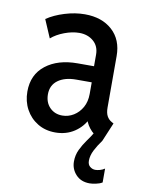

<svg xmlns="http://www.w3.org/2000/svg" viewBox="-84 -596 644 860"><g transform="rotate(10 238.0 -166.0)"><path d="M383.8 205.6Q344.2 205.6 321 180.4Q297.9 155.3 297.9 121.1Q297.9 91.8 310.1 66.4Q322.3 41 338.4 19Q354.5 -2.9 365.2 -21.5L407.2 7.8Q388.2 33.7 375.7 58.3Q363.3 83 363.3 106Q363.3 124 374.3 132.8Q385.3 141.6 398.4 141.6Q407.7 141.6 419.2 138.4Q430.7 135.3 440.9 128.4V191.4Q429.2 198.7 412.1 202.1Q395 205.6 383.8 205.6ZM192.4 7.8Q147 7.8 112.1 -13.4Q77.1 -34.7 57.6 -70.8Q38.1 -106.9 38.1 -151.4Q38.1 -228.5 93.3 -271.5Q148.4 -314.5 237.8 -314.5H329.1V-241.7H244.6Q192.4 -241.7 161.6 -219Q130.9 -196.3 130.9 -155.3Q130.9 -118.2 153.3 -95.2Q175.8 -72.3 210.4 -72.3Q237.8 -72.3 261.7 -86.9Q285.6 -101.6 300.3 -127.7Q314.9 -153.8 314.9 -189V-250L312.5 -276.9V-367.2Q312.5 -405.8 286.6 -428Q260.7 -450.2 222.2 -450.2Q190.4 -450.2 154.8 -436.8Q119.1 -423.3 95.7 -402.8L60.5 -484.9Q94.2 -507.8 141.1 -522.2Q188 -536.6 232.4 -536.6Q310.1 -536.6 357.2 -493.9Q404.3 -451.2 404.3 -377V-142.6Q404.3 -118.7 412.1 -104.2Q419.9 -89.8 434.1 -82L442.9 -77.1L407.2 7.8L394 2Q363.3 -12.2 344.2 -37.1Q325.2 -62 323.2 -84L342.8 -65.9H305.2L335.4 -83Q317.4 -42.5 279.8 -17.3Q242.2 7.8 192.4 7.8Z"/></g></svg>

Font: Reddit Sans Condensed Medium
Style: Regular
Weight: 500
Designer: Stephen Hutchings
Foundry: Reddit
Version: Version 1.014